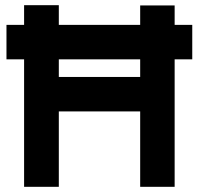

<svg xmlns="http://www.w3.org/2000/svg" viewBox="-20 -721 767 741"><path d="M73 0H207V-291H521V0H654V-700H521V-424H207V-701H73ZM5 -492H722V-625H5Z"/></svg>

Font: Unageo
Style: Bold
Weight: 700
Designer: Richard Sepsi
Foundry: Richard Sepsi
Version: Version 2.000